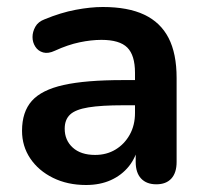

<svg xmlns="http://www.w3.org/2000/svg" viewBox="-20 -519 587 549"><path d="M226 10Q173 10 131.5 -10.5Q90 -31 66.5 -66Q43 -101 43 -145Q43 -199 71 -230.5Q99 -262 162 -276Q225 -290 331 -290H381V-218H332Q270 -218 233 -212Q196 -206 180.5 -191.5Q165 -177 165 -151Q165 -118 188 -97Q211 -76 252 -76Q285 -76 310.5 -91.5Q336 -107 351 -134Q366 -161 366 -196V-311Q366 -361 344 -383Q322 -405 270 -405Q241 -405 207.5 -398Q174 -391 137 -374Q118 -365 103.5 -369Q89 -373 81 -385.5Q73 -398 73 -413Q73 -428 81 -442.5Q89 -457 108 -464Q154 -483 196.5 -491Q239 -499 274 -499Q346 -499 392.5 -477Q439 -455 462 -410.5Q485 -366 485 -296V-56Q485 -25 470 -8.5Q455 8 427 8Q399 8 383.5 -8.5Q368 -25 368 -56V-104H376Q369 -69 348.5 -43.5Q328 -18 297 -4Q266 10 226 10Z"/></svg>

Font: Nunito ExtraLight
Style: Bold
Weight: 700
Version: Version 3.602